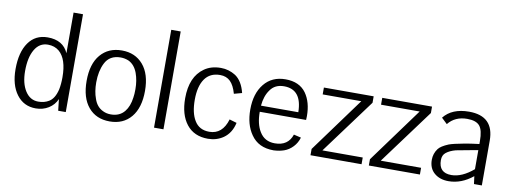

<svg xmlns="http://www.w3.org/2000/svg" viewBox="-58 -997 3519 1322"><g transform="rotate(10 1702.0 -336.5)"><path d="M308 -57Q346 -79 362 -145Q370 -183 370 -232Q370 -359 312 -409Q280 -436 233 -436Q174 -436 141.5 -380.5Q109 -325 109 -230Q109 -144 143 -91Q177 -38 234 -38Q277 -38 308 -57ZM223 -485Q331 -485 368 -400V-684H434V0H381L372 -80Q354 -38 314.5 -13.5Q275 11 225 11Q141 11 91.5 -55Q42 -121 42 -232Q42 -350 89.5 -417.5Q137 -485 223 -485Z M633 -373Q605 -317 605 -238Q605 -174 623 -126Q641 -71 687 -50Q711 -38 742 -38Q803 -38 837 -80Q867 -117 875 -179Q879 -203 879 -238Q879 -299 861 -349Q841 -404 797 -425Q770 -436 742 -436Q664 -436 633 -373ZM538 -237Q538 -356 593 -420.5Q648 -485 742 -485Q835 -485 890.5 -420.5Q946 -356 946 -238Q946 -120 891.5 -54.5Q837 11 742 11Q647 11 592.5 -54Q538 -119 538 -237Z M1051 0V-684H1117V0Z M1319 -452Q1366 -485 1434 -485Q1489 -485 1537 -455Q1587 -421 1607 -340L1552 -325Q1536 -382 1508.5 -409Q1481 -436 1437 -436Q1366 -436 1330 -384Q1294 -332 1294 -238Q1294 -146 1326 -94Q1359 -38 1430 -38Q1522 -38 1554 -146L1605 -131Q1589 -58 1536 -21Q1489 11 1429 11Q1332 11 1279.5 -55.5Q1227 -122 1227 -237Q1227 -388 1319 -452Z M2011 -277Q2009 -436 1884 -436Q1820 -436 1788 -389Q1756 -345 1750 -277ZM2030 -420Q2074 -358 2074 -261Q2074 -242 2073 -234H1749Q1749 -149 1781 -97Q1816 -38 1888 -38Q1981 -38 2008 -120L2059 -108Q2048 -70 2021.5 -42Q1995 -14 1961 -2Q1930 9 1890 11H1888Q1782 11 1730 -65Q1682 -133 1682 -238Q1682 -350 1736.5 -417.5Q1791 -485 1886 -485Q1983 -485 2030 -420Z M2155 -427V-475H2503V-430L2220 -47H2502V0H2145V-44L2425 -427Z M2563 -427V-475H2911V-430L2628 -47H2910V0H2553V-44L2833 -427Z M3281 -54Q3201 11 3111 11Q3050 11 3011.5 -22Q2973 -55 2973 -114Q2973 -158 2999 -193Q3016 -216 3069 -238Q3099 -249 3170 -262Q3182 -265 3231 -272L3277 -278V-298Q3277 -375 3252 -404.5Q3227 -434 3165 -434Q3080 -434 3032 -374Q3032 -375 2992 -412Q3050 -485 3169 -485Q3343 -485 3343 -313V0H3288ZM3277 -235 3231 -227Q3156 -214 3124 -207Q3083 -196 3058 -176Q3035 -158 3035 -123Q3035 -34 3123 -34Q3197 -34 3277 -102Z"/></g></svg>

Font: Pavanam
Style: Regular
Weight: 400
Designer: Tharique Azeez
Foundry: Tharique Azeez
Version: Version 1.86; ttfautohint (v1.3) -l 8 -r 50 -G 200 -x 14 -D 